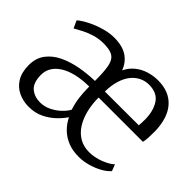

<svg xmlns="http://www.w3.org/2000/svg" viewBox="-120 -782 1007 1007"><g transform="rotate(45 383.0 -279.0)"><path d="M173 11Q132.5 11 97.2 -5.5Q62 -22 40.8 -56.5Q19.5 -91 19.5 -145Q19.5 -196.5 46.2 -232Q73 -267.5 117.2 -288.8Q161.5 -310 215.5 -320Q269.5 -330 324 -331L323.5 -359.5Q322.5 -417.5 313.8 -448.2Q305 -479 282.5 -490.8Q260 -502.5 217 -502.5Q182 -502.5 150.8 -493Q119.5 -483.5 93.8 -470.2Q68 -457 50 -446.5L31 -487.5Q39.5 -496 60.5 -509Q81.5 -522 110.5 -534.5Q139.5 -547 171.8 -555.2Q204 -563.5 235 -563.5Q296.5 -563.5 333 -539Q369.5 -514.5 385.5 -471Q401.5 -504 428.2 -525.5Q455 -547 488.2 -557.2Q521.5 -567.5 556.5 -567.5Q638 -567.5 684 -517.2Q730 -467 733.5 -370Q733.5 -341.5 732.5 -320.2Q731.5 -299 727.5 -283H399Q399 -232.5 410 -189.2Q421 -146 442 -113.5Q463 -81 494.2 -63Q525.5 -45 566.5 -45Q606 -45 646.2 -60.5Q686.5 -76 707.5 -96L721.5 -59.5Q704.5 -40 676 -24.2Q647.5 -8.5 613.2 1.2Q579 11 544.5 11Q501 11 466.5 -2.2Q432 -15.5 405.8 -40.2Q379.5 -65 362 -100Q347.5 -77.5 321.2 -51.8Q295 -26 258 -7.5Q221 11 173 11ZM400 -328.5 651 -329Q652 -339.5 652.5 -350.8Q653 -362 653 -372.5Q653 -435 626.5 -476.5Q600 -518 538.5 -518Q511 -518 486 -506Q461 -494 442 -470.5Q423 -447 411.8 -411.2Q400.5 -375.5 400 -328.5ZM199 -47.5Q231 -47.5 260 -61.5Q289 -75.5 311.2 -96.5Q333.5 -117.5 344.5 -138.5Q333 -173 328.2 -209.5Q323.5 -246 323.5 -289Q269 -288.5 227.5 -278.2Q186 -268 157.8 -249.8Q129.5 -231.5 115.2 -207.2Q101 -183 101 -155Q101 -95.5 129.5 -71.5Q158 -47.5 199 -47.5Z"/></g></svg>

Font: Merriweather 24pt SemiCondensed Light
Style: Regular
Weight: 300
Width: 4
Designer: Eben Sorkin
Foundry: Eben Sorkin
Version: Version 2.100